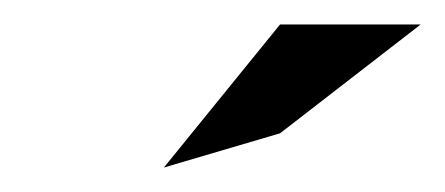

<svg xmlns="http://www.w3.org/2000/svg" viewBox="-20 -753 364 157"><path d="M114 -616 209 -644 324 -733H209Z"/></svg>

Font: Charger Sport
Style: DfBdObl
Weight: 400
Designer: Jasper
Foundry: Cannot Into Space Fonts
Version: Version 1.1